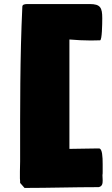

<svg xmlns="http://www.w3.org/2000/svg" viewBox="-20 -757 545 936"><path d="M78.1 30.3C78.1 46.9 77.1 63.5 77.1 79.1V113.3C78.1 121.1 78.1 127.9 78.1 134.8L99.6 159.2C219.7 159.2 340.8 155.3 460.9 155.3C479.5 151.4 480.5 136.7 480.5 122.1C480.5 113.3 479.5 103.5 479.5 96.7C480.5 91.8 480.5 86.9 480.5 81.1V43C480.5 6.8 478.5 -31.2 463.9 -33.2H445.3C401.4 -33.2 361.3 -31.2 318.4 -31.2V-564.5C354.5 -561.5 387.7 -559.6 422.9 -559.6C437.5 -559.6 455.1 -560.5 467.8 -560.5C477.5 -560.5 478.5 -641.6 478.5 -668C478.5 -719.7 469.7 -737.3 417 -737.3H114.3C101.6 -737.3 88.9 -735.4 88.9 -724.6C77.1 -477.5 78.1 -228.5 78.1 17.6Z"/></svg>

Font: Bowlby One SC
Style: Regular
Weight: 400
Width: 1
Version: Version 1.2